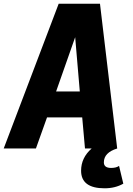

<svg xmlns="http://www.w3.org/2000/svg" viewBox="-55 -802 716 1037"><path d="M510 215Q383 215 383 120Q383 50 440 0H404L389 -168H199L139 0H-35L262 -782H485L578 0Q506 22 506 75Q506 105 545 105Q573 105 588 94L611 190Q567 215 510 215ZM376 -308 351 -601 248 -308Z"/></svg>

Font: Tanohe Sans
Style: Bold Italic
Weight: 700
Designer: Village Type and Design LLC & Cristiano Sobral
Foundry: Cooper Hewitt Smithsonian Design Museum
Version: Version 1.00;September 29, 2021;FontCreator 13.0.0.2655 64-b